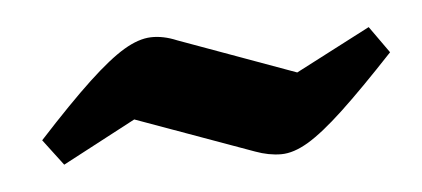

<svg xmlns="http://www.w3.org/2000/svg" viewBox="-29 -417 595 271"><g transform="rotate(-5 269.0 -281.5)"><path d="M54 -203 26 -240Q71 -289 101.5 -317.5Q132 -346 153 -358.5Q174 -371 191.5 -371.5Q209 -372 228 -364L393 -304L499 -359L526 -321Q481 -273 450.5 -244.5Q420 -216 399 -203.5Q378 -191 360.5 -191Q343 -191 324 -198L158 -258Z"/></g></svg>

Font: Piazzolla ExtraBold
Style: Italic
Weight: 800
Italic angle: -11.3°
Designer: Juan Pablo del Peral
Foundry: Huerta Tipografica
Version: Version 1.330